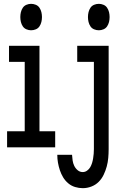

<svg xmlns="http://www.w3.org/2000/svg" viewBox="-20 -769 640 1002"><path d="M142 -611Q130 -611 118 -616Q106 -621 99 -631.5Q92 -642 89 -654.5Q86 -667 86 -680Q86 -693 89 -705.5Q92 -718 99 -728.5Q106 -739 118 -744Q130 -749 142 -749Q155 -749 167 -744Q179 -739 186 -728.5Q193 -718 196 -705.5Q199 -693 199 -680Q199 -667 196 -654.5Q193 -642 186 -631.5Q179 -621 167 -616Q155 -611 142 -611ZM17 0V-84H109V-446H27V-530H186V-84H268V0ZM496 -611Q483 -611 471 -616Q459 -621 452 -631.5Q445 -642 442 -654.5Q439 -667 439 -680Q439 -693 442 -705.5Q445 -718 452 -728.5Q459 -739 471 -744Q483 -749 496 -749Q508 -749 520 -744Q532 -739 539 -728.5Q546 -718 549 -705.5Q552 -693 552 -680Q552 -667 549 -654.5Q546 -642 539 -631.5Q532 -621 520 -616Q508 -611 496 -611ZM412 213Q392 213 372 207Q352 201 336 187.5Q320 174 309.5 156.5Q299 139 292.5 119.5Q286 100 282.5 80Q279 60 279 39H356Q357 54 359 68.5Q361 83 367.5 96.5Q374 110 385.5 119.5Q397 129 412 129Q424 129 434.5 121.5Q445 114 451 103.5Q457 93 460.5 81.5Q464 70 466 57.5Q468 45 469 33Q470 21 470 9V-446H383V-530H547V9Q547 32 545 55Q543 78 537 100Q531 122 521 143Q511 164 495 180Q479 196 457 204.5Q435 213 412 213Z"/></svg>

Font: Iosevka Curly Medium Extended
Style: Regular
Weight: 500
Width: 7
Monospace: yes
Designer: Belleve Invis
Foundry: Belleve Invis
Version: Version 11.1.0; ttfautohint (v1.8.3)